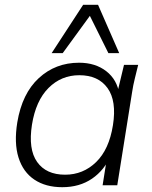

<svg xmlns="http://www.w3.org/2000/svg" viewBox="-20 -771 631 799"><path d="M239 8Q170 8 123 -23.5Q76 -55 57 -115.5Q38 -176 52 -262Q72 -382 141.5 -446Q211 -510 309 -510Q377 -510 422.5 -474.5Q468 -439 477 -377L466 -376L496 -501H555Q548 -472 541 -444Q534 -416 530 -389L468 0H407L427 -126H442Q415 -63 363 -27.5Q311 8 239 8ZM251 -44Q326 -44 380 -96.5Q434 -149 450 -250Q466 -351 427.5 -404.5Q389 -458 310 -458Q235 -458 182 -405Q129 -352 113 -252Q97 -150 134.5 -97Q172 -44 251 -44ZM195 -550 326 -751H388L476 -550H431L354 -705L241 -550Z"/></svg>

Font: Mulish ExtraLight Light
Style: Italic
Weight: 300
Italic angle: -9°
Version: Version 3.603